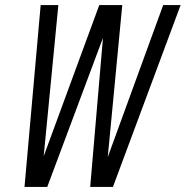

<svg xmlns="http://www.w3.org/2000/svg" viewBox="-20 -740 735 760"><path d="M77 0 141 -720H211L149 -81H138L373 -720H464L403 -81H393L626 -720H695L427 0H337L390 -618H398L167 0Z"/></svg>

Font: Instrument Sans Condensed
Style: Italic
Weight: 400
Width: 3
Italic angle: -13°
Designer: Rodrigo Fuenzalida
Foundry: fragTYPE
Version: Version 1.000;gftools[0.9.28]